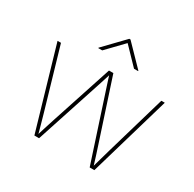

<svg xmlns="http://www.w3.org/2000/svg" viewBox="-164 -937 1127 1113"><g transform="rotate(30 399.5 -380.5)"><path d="M198.7 0 40.5 -542.5H63.5L180.7 -140.6Q190.4 -107.4 199 -75.9Q207.5 -44.4 216.8 -11.2H211.9Q222.2 -44.4 232.2 -76.2Q242.2 -107.9 252.9 -140.6L384.8 -542.5H414.1L545.9 -140.6Q557.1 -107.9 566.9 -76.2Q576.7 -44.4 586.9 -11.2H581.5Q590.8 -44.4 599.9 -75.9Q608.9 -107.4 618.2 -140.6L735.4 -542.5H758.3L600.1 0H568.8L430.7 -421.9Q424.3 -440.9 418.5 -459.2Q412.6 -477.5 406.7 -495.8Q400.9 -514.2 395 -533.2H403.8Q397.9 -514.2 392.1 -495.8Q386.2 -477.5 380.4 -459.2Q374.5 -440.9 368.2 -421.9L230 0ZM292.5 -624H266.1V-627L395 -760.7H402.8L532.7 -627V-624H505.4L398.9 -734.4Z"/></g></svg>

Font: Inter 16pt Thin
Style: Regular
Weight: 250
Version: Version 4.001;git-66647c0bb